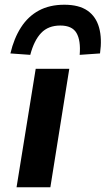

<svg xmlns="http://www.w3.org/2000/svg" viewBox="-20 -792 447 812"><path d="M50 0 131 -501H273L193 0ZM108 -560 24 -566Q39 -630 69 -676.5Q99 -723 144.5 -747.5Q190 -772 252 -772Q314 -772 350 -747Q386 -722 399 -675.5Q412 -629 403 -566L317 -560Q322 -621 303.5 -652.5Q285 -684 235 -684Q184 -684 154 -652.5Q124 -621 108 -560Z"/></svg>

Font: Nunito Sans 7pt SemiExpanded
Style: Bold Italic
Weight: 700
Width: 6
Italic angle: -9°
Designer: Vernon Adams
Foundry: Vernon Adams
Version: Version 3.101;gftools[0.9.27]